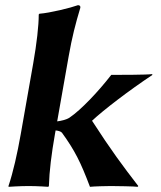

<svg xmlns="http://www.w3.org/2000/svg" viewBox="-20 -718 622 741"><path d="M60 -200C46.8 -125 30.7 -53.5 12.7 0L13.2 3C13.2 3 55.7 0 90.7 0C125 0 166.2 3 166.2 3L168.7 0C170.3 -57 178.7 -124.8 192 -200L194.6 -214.6C202.9 -213.8 213.7 -211.6 219 -206C268.8 -136.9 291 -92.9 327.2 3C342.8 1.2 390.7 0 407.7 0C424.4 0 502.5 1.2 511.2 3L513.7 0C453.2 -78.6 409.8 -136.5 335.2 -252C378.9 -293 476.5 -367.9 568.4 -429L566.9 -432C547.4 -429 436.4 -429 409.4 -429C358.9 -364 293.3 -294.5 248.3 -264C236.6 -256.1 214.7 -251.2 200.7 -249.6L244.9 -500C258.1 -575 271.5 -626.7 290 -688C291.3 -695 287.1 -698 280.8 -698C253.9 -688 173 -668 132 -665L129.5 -662C129.6 -619.3 121.7 -550 108.3 -474Z"/></svg>

Font: Linux Biolinum O 
Style: Bold Italic
Weight: 700
Designer: Philipp H. Poll
Foundry: Philipp H. Poll
Version: Version 1.3.2